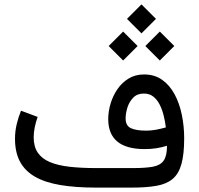

<svg xmlns="http://www.w3.org/2000/svg" viewBox="-20 -854 907 874"><path d="M624 -834 558.1 -768.1 624 -702.1 689.9 -768.1ZM707.5 -710.4 641.6 -644.5 707.5 -578.6 773.4 -644.5ZM540.5 -710.4 474.6 -644.5 540.5 -578.6 606.4 -644.5ZM645 -259.3Q600.1 -259.3 575.9 -270.5Q551.8 -281.7 551.8 -314.9Q551.8 -337.4 559.8 -363.8Q567.9 -390.1 586.2 -409.2Q604.5 -428.2 634.8 -428.2Q660.6 -428.2 678.2 -414.1Q695.8 -399.9 707.3 -377Q718.8 -354 725.3 -326.9Q731.9 -299.8 734.9 -273.9Q711.9 -267.6 689.9 -263.4Q668 -259.3 645 -259.3ZM740.2 -190.4Q740.2 -145 725.3 -123.3Q710.4 -101.6 676.5 -95.2Q642.6 -88.9 585 -88.9H417.5Q348.6 -88.9 295.7 -95Q242.7 -101.1 206.5 -116.5Q170.4 -131.8 151.9 -159.2Q133.3 -186.5 133.3 -229.5Q133.3 -251.5 138.4 -275.9Q143.6 -300.3 151.4 -321.8L75.7 -350.1Q63.5 -320.3 55.9 -288.1Q48.3 -255.9 48.3 -222.2Q48.3 -160.6 71 -118.2Q93.8 -75.7 139.4 -49.6Q185.1 -23.4 254.4 -11.7Q323.7 0 417.5 0H579.1Q646 0 691.9 -8.1Q737.8 -16.1 765.6 -39.3Q793.5 -62.5 805.9 -107.2Q818.4 -151.9 818.4 -224.6Q818.4 -279.8 807.6 -331.8Q796.9 -383.8 774.7 -425Q752.4 -466.3 718 -490.7Q683.6 -515.1 635.7 -515.1Q596.2 -515.1 565.9 -496.8Q535.6 -478.5 514.9 -448.5Q494.1 -418.5 483.4 -382.6Q472.7 -346.7 472.7 -312Q472.7 -243.7 514.2 -209.5Q555.7 -175.3 638.7 -175.3Q667 -175.3 691.7 -179.2Q716.3 -183.1 740.2 -190.4Z"/></svg>

Font: Vazirmatn
Style: Regular
Weight: 400
Designer: Saber Rastikerdar
Foundry: Saber Rastikerdar
Version: Version 33.003;September 2, 2022;FontCreator 14.0.0.2862 64-